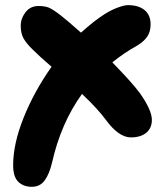

<svg xmlns="http://www.w3.org/2000/svg" viewBox="-20 -489 639 742"><path d="M103 232.9Q70.3 232.9 50.5 213.4Q30.8 193.8 30.8 149.9Q30.8 66.9 71.3 -34.2Q111.8 -135.3 179.2 -231Q133.8 -270 106.9 -296.9Q82 -320.8 71 -340.6Q60.1 -360.4 60.1 -389.2Q60.1 -417.5 78.6 -441.7Q97.2 -465.8 128.9 -465.8Q153.3 -465.8 168.7 -459.5Q184.1 -453.1 213.9 -430.2Q235.8 -413.6 293 -362.8Q341.3 -406.7 383.8 -434.1Q409.2 -450.2 434.8 -459.7Q460.4 -469.2 474.1 -469.2Q515.6 -469.2 538.8 -450Q562 -430.7 562 -395Q562 -366.2 548.6 -346.9Q535.2 -327.6 508.8 -312Q459.5 -284.7 414.1 -248Q490.2 -169.9 520 -129.9Q566.9 -63.5 566.9 -25.9Q566.9 6.3 545.2 24.2Q523.4 42 485.8 42Q438.5 42 388.2 -26.9Q357.4 -68.8 296.9 -126Q215.3 -12.7 181.2 139.2Q170.9 183.1 152.8 208Q134.8 232.9 103 232.9Z"/></svg>

Font: Shantell Sans Irregular Bouncy
Style: Regular
Weight: 800
Designer: Stephen Nixon, Anya Danilova, Shantell Martin
Foundry: Arrow Type
Version: Version 1.006;[9816181b4]